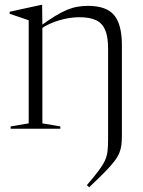

<svg xmlns="http://www.w3.org/2000/svg" viewBox="-20 -527 585 786"><path d="M153.5 -419V-22L227 -9.5V0H23.5V-9.5L97.5 -22V-444Q89.5 -447 71.5 -453Q53.5 -459 19.5 -470.5V-479L148.5 -507H152.5ZM422.5 42.5V-328Q422.5 -376 410.8 -404Q399 -432 373.5 -444.2Q348 -456.5 305.5 -456.5Q263.5 -456.5 220.2 -443.2Q177 -430 146 -408L140.5 -417Q176.5 -443.5 204.2 -460.5Q232 -477.5 254.5 -486.8Q277 -496 297.8 -499.5Q318.5 -503 340.5 -503Q415 -503 447 -465.2Q479 -427.5 479 -341.5V26Q479 48.5 477 65.8Q475 83 468.5 99Q462 115 447.5 134Q433 153 408.2 178.2Q383.5 203.5 345 239.5L335.5 231Q366.5 195 384 171.5Q401.5 148 409.8 129.8Q418 111.5 420.2 91.5Q422.5 71.5 422.5 42.5Z"/></svg>

Font: Newsreader 60pt Light
Style: Regular
Weight: 300
Designer: Hugues Gentile
Foundry: Production Type
Version: Version 1.003